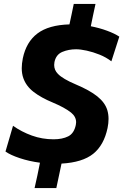

<svg xmlns="http://www.w3.org/2000/svg" viewBox="-20 -823 629 980"><path d="M156.5 137Q164 103.5 171 71.5Q177.5 39 184 7.5Q128 0 80.8 -15.8Q33.5 -31.5 8 -49.5L46.5 -181Q90 -150 142.8 -131Q195.5 -112 253.5 -112Q298 -112 328 -127Q358 -142 367 -185.5Q368.5 -192.5 368.5 -199Q368.5 -227.5 342.5 -248.5Q310.5 -274 248.5 -300Q190.5 -324 152 -353.5Q113.5 -383 99 -424.5Q91 -447 91 -475Q91 -498 96.5 -525.5Q114 -609 171.2 -652.2Q228.5 -695.5 334.5 -698.5Q340 -724 345.5 -750Q351 -776 356.5 -803H467.5Q461 -773.5 455 -745Q449 -716.5 443.5 -689Q487.5 -680.5 526.2 -666.2Q565 -652 589 -636L548.5 -510Q522 -530.5 488.5 -544Q455 -557.5 422.8 -564.5Q390.5 -571.5 368.5 -571.5Q330 -571.5 298 -558Q266 -544.5 258 -506.5Q256.5 -498.5 256.5 -491.5Q256.5 -465 276 -445.5Q301 -420 366 -392.5Q437.5 -362.5 477 -330.8Q516.5 -299 528 -260Q534 -239.5 534 -216Q534 -194 529 -169.5Q510.5 -82 455.8 -38Q401 6 294 12Q287.5 42 281 73.5Q274.5 104.5 267.5 137Z"/></svg>

Font: Heraclito
Style: Bold Italic
Weight: 700
Italic angle: -12°
Designer: Kostas Bartsokas (font) & Cristiano Sobral (main changes)
Foundry: Kostas Bartsokas (font) & Cristiano Sobral (main changes)
Version: Version 1.00;July 8, 2020;FontCreator 13.0.0.2655 64-bit